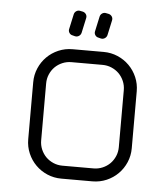

<svg xmlns="http://www.w3.org/2000/svg" viewBox="-49 -694 648 739"><g transform="rotate(5 275.0 -325.0)"><path d="M215 -450H335C347.3 -450 359 -447.7 370 -443C381 -438.3 390.6 -431.9 398.8 -423.8C406.9 -415.6 413.3 -406 418 -395C422.7 -384 425 -372.3 425 -360V-140C425 -127.7 422.7 -116 418 -105C413.3 -94 406.9 -84.4 398.8 -76.2C390.6 -68.1 381 -61.7 370 -57C359 -52.3 347.3 -50 335 -50H215C202.7 -50 191 -52.3 180 -57C169 -61.7 159.4 -68.1 151.2 -76.2C143.1 -84.4 136.7 -94 132 -105C127.3 -116 125 -127.7 125 -140V-360C125 -372.3 127.3 -384 132 -395C136.7 -406 143.1 -415.6 151.2 -423.8C159.4 -431.9 169 -438.3 180 -443C191 -447.7 202.7 -450 215 -450ZM75 -360V-140C75 -120.7 78.7 -102.5 86 -85.5C93.3 -68.5 103.3 -53.7 116 -41C128.7 -28.3 143.5 -18.3 160.5 -11C177.5 -3.7 195.7 0 215 0H335C354.3 0 372.5 -3.7 389.5 -11C406.5 -18.3 421.3 -28.3 434 -41C446.7 -53.7 456.7 -68.5 464 -85.5C471.3 -102.5 475 -120.7 475 -140V-360C475 -379.3 471.3 -397.5 464 -414.5C456.7 -431.5 446.7 -446.3 434 -459C421.3 -471.7 406.5 -481.7 389.5 -489C372.5 -496.3 354.3 -500 335 -500H215C195.7 -500 177.5 -496.3 160.5 -489C143.5 -481.7 128.7 -471.7 116 -459C103.3 -446.3 93.3 -431.5 86 -414.5C78.7 -397.5 75 -379.3 75 -360ZM210.5 -553 220 -550.5C225.7 -549.5 230.8 -550.5 235.2 -553.5C239.8 -556.5 242.7 -560.7 244 -566L256.5 -623.5C257.8 -629.2 257 -634.2 254 -638.8C251 -643.2 246.8 -646.2 241.5 -647.5L231.5 -649.5C226.2 -650.8 221.2 -650 216.5 -647C211.8 -644 208.8 -639.7 207.5 -634L195 -576.5C193.7 -571.2 194.5 -566.2 197.5 -561.5C200.5 -556.8 204.8 -554 210.5 -553ZM310.5 -553 320 -550.5C325.7 -549.5 330.8 -550.5 335.2 -553.5C339.8 -556.5 342.7 -560.7 344 -566L356.5 -623.5C357.8 -629.2 357 -634.2 354 -638.8C351 -643.2 346.8 -646.2 341.5 -647.5L331.5 -649.5C326.2 -650.8 321.2 -650 316.5 -647C311.8 -644 308.8 -639.7 307.5 -634L295 -576.5C293.7 -571.2 294.5 -566.2 297.5 -561.5C300.5 -556.8 304.8 -554 310.5 -553Z"/></g></svg>

Font: lerotica
Style: Regular
Weight: 400
Designer: defharo
Foundry: deFharo
Version: Version 1.001 2011